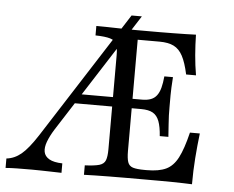

<svg xmlns="http://www.w3.org/2000/svg" viewBox="-55 -678 893 734"><g transform="rotate(5 391.0 -311.5)"><path d="M-8.1 0V-36.3Q22.6 -39.5 48.8 -61.3Q75 -83.1 108.9 -135.5L421 -622.6H460.5L165.3 -162.1Q149.2 -136.3 140.7 -113.7Q132.3 -91.1 135.5 -74.2Q138.7 -57.3 156 -47.2Q173.4 -37.1 206.5 -36.3V0Q179.8 -0.8 159.7 -1.2Q139.5 -1.6 123.4 -2Q107.3 -2.4 92.7 -2.4Q59.7 -2.4 34.7 -2Q9.7 -1.6 -8.1 0ZM215.3 -269.4 237.9 -305.6H545.2V-269.4ZM292.7 0V-36.3Q329.8 -37.9 348 -43.1Q366.1 -48.4 371.8 -62.9Q377.4 -77.4 377.4 -105.6V-465.3Q377.4 -495.2 371.4 -508.9Q365.3 -522.6 346.8 -528.2Q328.2 -533.9 290.3 -534.7V-571Q309.7 -571 327.8 -570.6Q346 -570.2 364.5 -569.8Q383.1 -569.4 402.4 -569Q421.8 -568.5 442.3 -568.5Q462.9 -568.5 485.5 -568.5Q508.1 -568.5 532.3 -568.5Q561.3 -568.5 586.7 -569Q612.1 -569.4 633.5 -569.8Q654.8 -570.2 672.6 -571Q673.4 -531.5 676.6 -492.7Q679.8 -454 686.3 -416.1H648.4Q638.7 -461.3 625.4 -486.3Q612.1 -511.3 591.1 -521.8Q570.2 -532.3 536.3 -532.3H452.4V-105.6Q452.4 -77.4 457.3 -62.9Q462.1 -48.4 477 -43.5Q491.9 -38.7 523.4 -38.7H530.6Q576.6 -38.7 604 -51.6Q631.5 -64.5 649.2 -98.4Q666.9 -132.3 682.3 -196H720.2Q714.5 -148.4 710.9 -100.4Q707.3 -52.4 707.3 0Q691.1 -0.8 672.6 -1.2Q654 -1.6 632.3 -2Q610.5 -2.4 584.7 -2.4Q558.9 -2.4 528.2 -2.4Q490.3 -2.4 454.8 -2.4Q419.4 -2.4 389.1 -2Q358.9 -1.6 334.7 -1.2Q310.5 -0.8 292.7 0ZM568.5 -172.6Q566.1 -208.1 558.1 -229.4Q550 -250.8 533.9 -260.1Q517.7 -269.4 488.7 -269.4V-305.6Q508.9 -305.6 522.6 -310.9Q536.3 -316.1 545.2 -327.8Q554 -339.5 558.9 -357.7Q563.7 -375.8 566.1 -401.6H599.2Q596 -355.6 596 -331.9Q596 -308.1 596 -287.1Q596 -270.2 596.4 -254.4Q596.8 -238.7 598.4 -219.4Q600 -200 601.6 -172.6Z"/></g></svg>

Font: Playfair 9pt Light
Style: Regular
Weight: 300
Designer: Claus Eggers Sørensen
Foundry: Claus Eggers Sørensen
Version: Version 2.001;gftools[0.9.30]